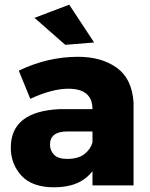

<svg xmlns="http://www.w3.org/2000/svg" viewBox="-20 -790 641 818"><path d="M211 8Q117 8 71.5 -41.5Q26 -91 26 -161Q26 -315 233 -325H374Q374 -412 271 -412Q202 -412 109 -369L60 -489Q183 -548 312 -548Q413 -548 478 -501Q543 -454 549 -352V0H374V-61Q322 8 211 8ZM258 -599 127 -714 275 -770 381 -609ZM266 -113Q313 -113 339.2 -133.2Q365.5 -153.5 374 -183V-230H268Q193 -230 193 -174Q193 -149 210 -131Q227 -113 266 -113Z"/></svg>

Font: Argentum Novus
Style: Bold
Weight: 700
Designer: Julieta Ulanovsky (font) & Cristiano Sobral (main changes)
Foundry: Julieta Ulanovsky (font) & Cristiano Sobral (main changes)
Version: Version 3.00;November 27, 2020;FontCreator 13.0.0.2655 64-bi